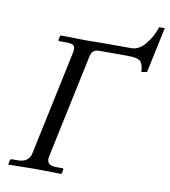

<svg xmlns="http://www.w3.org/2000/svg" viewBox="-85 -839 807 913"><g transform="rotate(10 318.5 -382.0)"><path d="M281.7 -644 359.9 -645H498Q533.2 -645 564 -682.1Q594.7 -719.2 609.9 -766.1H636.7L589.8 -545.9L563 -542Q561.5 -579.6 547.1 -592.8Q532.7 -606 485.8 -606H350.6Q332.5 -606 322.3 -598.9Q312 -591.8 307.6 -573.2L201.2 -70.8Q196.3 -48.3 206.3 -37.1Q216.3 -25.9 245.6 -25.9H272.5Q279.3 -25.9 277.8 -18.1L273.9 0L271.5 2Q178.7 0 144 0Q104 0 17.6 2L16.1 0L20 -18.1Q22 -25.9 29.3 -25.9H55.7Q110.8 -25.9 120.1 -70.8L226.6 -573.2Q232.4 -600.1 224.4 -609.1Q216.3 -618.2 184.6 -618.2H154.3Q147.5 -618.2 148.9 -626L152.8 -644L155.3 -646Q199.7 -645.5 228.8 -645Q257.8 -644.5 267.8 -644.3Q277.8 -644 281.7 -644Z"/></g></svg>

Font: Linux Biolinum
Style: Italic
Weight: 400
Italic angle: -12°
Designer: Philipp H. Poll
Foundry: Philipp H. Poll
Version: Version 1.1.3 ; ttfautohint (v0.9)